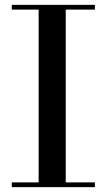

<svg xmlns="http://www.w3.org/2000/svg" viewBox="-20 -770 439 790"><path d="M28.5 0V-19.5H139V-730.5H28.5V-750H370.5V-730.5H250.5V-19.5H370.5V0Z"/></svg>

Font: Bodoni Moda Medium
Style: Regular
Weight: 500
Designer: Owen Earl
Foundry: indestructible type
Version: Version 2.005